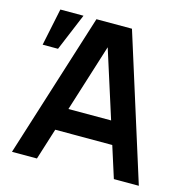

<svg xmlns="http://www.w3.org/2000/svg" viewBox="-106 -821 897 922"><g transform="rotate(15 342.5 -360.0)"><path d="M34.2 0 261.2 -720H437.8L664.8 0H540.7L334.8 -646H361.5L158.3 0ZM160.8 -156.2V-268.7H538.8V-156.2ZM81.8 -720 43.3 -535H119.7L196.8 -720Z"/></g></svg>

Font: Hauora
Style: Regular
Weight: 400
Designer: Wayne Shih
Foundry: WCYS
Version: Version 1.001